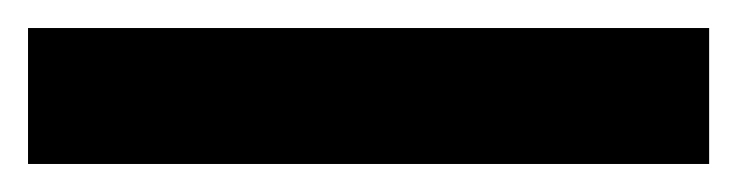

<svg xmlns="http://www.w3.org/2000/svg" viewBox="-23 -943 526 137"><path d="M483 -826V-923H-3V-826Z"/></svg>

Font: Noto Sans Malayalam UI Condensed
Style: Bold
Weight: 700
Width: 3
Designer: Jelle Bosma - Monotype Design Team
Foundry: Monotype Imaging Inc.
Version: Version 2.104